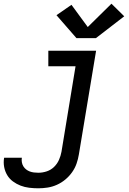

<svg xmlns="http://www.w3.org/2000/svg" viewBox="-76 -804 696 1037"><path d="M131 213Q106 213 81.5 210Q57 207 35 198.5Q13 190 -6 176Q-25 162 -37 142Q-49 122 -53.5 98Q-58 74 -54 49Q-54 49 -54 48.5Q-54 48 -53 48H42Q42 48 42 48Q42 48 42 48Q40 60 42 72Q44 84 50 94Q56 104 65 111Q74 118 84.5 122Q95 126 107 127.5Q119 129 131 129Q154 129 176.5 121.5Q199 114 216 97.5Q233 81 242.5 59.5Q252 38 256 16L332 -446H185V-530H443L350 30Q346 55 337.5 79.5Q329 104 313.5 126Q298 148 277 165.5Q256 183 231.5 194Q207 205 181.5 209Q156 213 131 213ZM337 -598 229 -722 310 -778 398 -658 526 -784 595 -716 442 -598Z"/></svg>

Font: Iosevka Slab Medium Extended
Style: Italic
Weight: 500
Width: 7
Italic angle: -9°
Monospace: yes
Designer: Belleve Invis
Foundry: Belleve Invis
Version: Version 11.1.0; ttfautohint (v1.8.3)